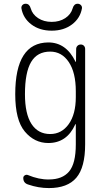

<svg xmlns="http://www.w3.org/2000/svg" viewBox="-20 -752 540 1003"><path d="M359.4 -708Q366.2 -732.4 385.7 -732.4Q395.5 -732.4 402.3 -725.6Q409.2 -718.8 408.2 -709Q399.4 -657.2 356.4 -624.5Q313.5 -591.8 250 -591.8Q186.5 -591.8 143.6 -624.5Q100.6 -657.2 91.8 -709Q90.8 -718.8 97.2 -725.6Q103.5 -732.4 114.3 -732.4Q133.8 -732.4 140.6 -708Q149.4 -676.8 179.2 -657.2Q209 -637.7 250 -637.7Q291 -637.7 320.8 -657.2Q350.6 -676.8 359.4 -708ZM242.2 -482.4Q174.8 -482.4 142.6 -428.2Q110.4 -374 110.4 -259.8Q110.4 -157.2 144.5 -104.5Q178.7 -51.8 242.2 -51.8Q301.8 -51.8 338.9 -103.5Q376 -155.3 376 -245.1V-275.4Q376 -373 339.4 -427.7Q302.7 -482.4 242.2 -482.4ZM232.4 -4.9Q160.2 -4.9 109.9 -64.5Q59.6 -124 59.6 -259.8Q59.6 -529.3 232.4 -530.3Q325.2 -530.3 374 -430.7Q374 -428.7 376 -428.7Q377 -428.7 377 -429.7L377.9 -496.1Q377.9 -505.9 384.8 -512.7Q391.6 -519.5 401.9 -519.5Q412.1 -519.5 418.5 -512.7Q424.8 -505.9 424.8 -496.1V2Q424.8 122.1 378.9 176.3Q333 230.5 235.4 230.5Q180.7 230.5 127 211.9Q101.6 204.1 101.6 177.7Q101.6 168.9 109.4 164.1Q117.2 159.2 125 162.1Q183.6 186.5 235.4 185.5Q305.7 185.5 340.8 144Q376 102.5 376 2V-102.5Q376 -103.5 374 -103.5Q373 -103.5 373 -101.6Q329.1 -4.9 232.4 -4.9Z"/></svg>

Font: Rounded-X Mgen+ 1m light
Style: Regular
Weight: 200
Designer: [Source Han Sans]
Ryoko NISHIZUKA  (kana & ideographs); Paul D. Hunt (Latin, Greek & Cyrillic); Wenlong ZHANG  (bopomofo
Version: Version 1.059.20150602